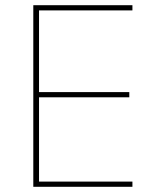

<svg xmlns="http://www.w3.org/2000/svg" viewBox="-20 -718 601 738"><path d="M489 0H108V-698H489V-678H130V-364H477V-344H130V-20H489Z"/></svg>

Font: IBM Plex Sans Thin
Style: Regular
Weight: 100
Designer: Mike Abbink, Paul van der Laan, Pieter van Rosmalen
Foundry: Bold Monday
Version: Version 3.0